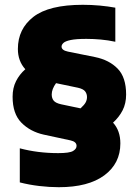

<svg xmlns="http://www.w3.org/2000/svg" viewBox="-20 -769 578 800"><path d="M225 11Q186 11 143.5 6Q101 1 62.5 -9V-151Q137.5 -131 222.5 -131Q269.5 -131 284.2 -139.8Q299 -148.5 299 -161Q299 -178.5 274 -184L162.5 -208Q106 -220.5 69.2 -257.8Q32.5 -295 32.5 -366Q32.5 -402.5 46.8 -430.8Q61 -459 85.5 -480.5Q54.5 -514.5 54.5 -565Q54.5 -648.5 119.2 -698.8Q184 -749 325 -749Q360.5 -749 395.8 -745.8Q431 -742.5 460.5 -737V-595Q430.5 -601.5 400.2 -604.2Q370 -607 340 -607Q296.5 -607 274.2 -602.2Q252 -597.5 244.2 -590Q236.5 -582.5 236.5 -575Q236.5 -559.5 263 -554L377 -531Q435 -519 470.2 -483Q505.5 -447 505.5 -375Q505.5 -338 490.8 -309.2Q476 -280.5 451 -258Q481.5 -224.5 481.5 -171.5Q481.5 -88 414.8 -38.5Q348 11 225 11ZM234.5 -334.5 315.5 -317.5Q331.5 -332 337 -342.5Q342.5 -353 342.5 -364.5Q342.5 -378 334.8 -388.2Q327 -398.5 304.5 -403.5L213.5 -422.5Q195.5 -397.5 195.5 -375.5Q195.5 -359.5 203.8 -349.5Q212 -339.5 234.5 -334.5Z"/></svg>

Font: Encode Sans SemiCondensed SemiCondensed Black
Style: Regular
Weight: 900
Width: 4
Designer: Multiple Designers
Foundry: Impallari Type
Version: Version 3.000; ttfautohint (v1.8.3) -l 8 -r 50 -G 200 -x 14 